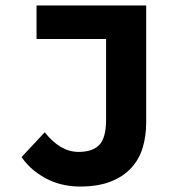

<svg xmlns="http://www.w3.org/2000/svg" viewBox="-20 -672 640 704"><path d="M273 12Q246 12 217 6.5Q188 1 160 -12Q132 -25 106 -45.5Q80 -66 59 -96L144 -187Q201 -115 268 -115Q319 -115 344 -140.5Q369 -166 369 -234V-529H114V-652H516V-222Q516 -174 503.5 -131.5Q491 -89 462 -57Q433 -25 386.5 -6.5Q340 12 273 12Z"/></svg>

Font: Source Code Pro
Style: Bold
Weight: 700
Monospace: yes
Designer: Paul D. Hunt, Teo Tuominen
Foundry: Adobe Systems Incorporated
Version: Version 2.030;PS 1.000;hotconv 16.6.51;makeotf.lib2.5.65220